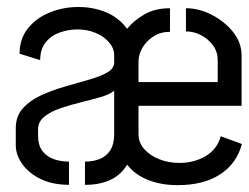

<svg xmlns="http://www.w3.org/2000/svg" viewBox="-20 -540 726 560"><path d="M498.4 0Q448.8 0 410.5 -15.7Q372.2 -31.4 351 -59.8Q331.6 -28.2 299.6 -14.3Q267.6 -0.4 227.8 -1V-68.6Q251.6 -68.6 270.9 -76.3Q290.2 -84 301.6 -101.7Q313 -119.4 313 -149V-275.6Q300.2 -264.6 273.9 -257Q247.6 -249.4 216.3 -241.7Q185 -234 156.4 -224.3Q127.8 -214.6 109.4 -199.8Q91 -185 91 -162V-144.8Q91 -116.4 103.6 -99.7Q116.2 -83 136.9 -75.8Q157.6 -68.6 181.2 -68.6V-1Q133.2 -1 98.4 -18Q63.6 -35 44.8 -61.8Q26 -88.6 26 -116.6V-166.2Q26 -201 46.8 -224.2Q67.6 -247.4 100.2 -262.2Q132.8 -277 169.5 -287.6Q206.2 -298.2 238.8 -307.4Q271.4 -316.6 292.2 -328.3Q313 -340 313 -358.2V-378.4Q313 -399 298.4 -416.2Q283.8 -433.4 259.4 -443.8Q235 -454.2 206.2 -454.2Q179.6 -454.2 154.5 -445.3Q129.4 -436.4 113.3 -416.6Q97.2 -396.8 97.2 -364.6L37 -383.4Q37 -426.4 61.1 -456.8Q85.2 -487.2 124.5 -503.4Q163.8 -519.6 208.6 -519.6Q253 -519.6 290.2 -503.8Q327.4 -488 350.6 -456Q370 -480 401.1 -498Q432.2 -516 475.8 -516V-447.2Q448.6 -447.2 427.8 -433.9Q407 -420.6 395.5 -400.8Q384 -381 384 -360.6V-300.6H615V-365Q615 -388.6 601.4 -407.4Q587.8 -426.2 566.6 -437.3Q545.4 -448.4 522.4 -448.4V-516Q560 -516 597.3 -497Q634.6 -478 659.6 -447Q684.6 -416 684.6 -378V-231.4H384V-148.2Q384 -124.4 400.6 -105.4Q417.2 -86.4 444.4 -75.6Q471.6 -64.8 503.6 -64.8Q546.2 -64.8 579.9 -84.8Q613.6 -104.8 623.8 -142.6L685.6 -120Q670 -62.4 621.7 -31.2Q573.4 0 498.4 0Z"/></svg>

Font: Stick No Bills ExtraLight
Style: Regular
Weight: 200
Designer: Kosala Senevirathne, Siva Puranthara, Lasantha Premarathna, Tharique Azeez
Foundry: mooniak
Version: Version 2.000